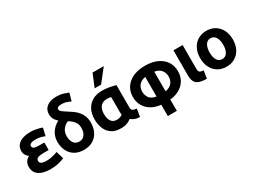

<svg xmlns="http://www.w3.org/2000/svg" viewBox="-60 -1629 3484 2630"><g transform="rotate(-30 1682.5 -313.5)"><path d="M283 -97Q180 -97 180 -152Q180 -181 200.5 -193Q221 -205 249 -208Q277 -211 299 -211H381V-330H302Q285 -330 260 -332Q235 -334 216 -344Q197 -354 197 -378Q197 -401 218 -412Q239 -423 269 -426Q287 -427 307 -426Q347 -425 380 -416Q413 -407 439 -396L467 -516Q451 -524 422 -532Q393 -540 357.5 -545.5Q322 -551 286 -551Q186 -551 123.5 -515.5Q61 -480 50 -409Q47 -385 50 -363Q55 -335 70.5 -313Q86 -291 108 -276Q70 -256 49.5 -224Q29 -192 29 -146Q29 -79 64 -40.5Q99 -2 155 14Q211 30 273 30Q353 30 412.5 14Q472 -2 497 -15L461 -134Q447 -127 419 -118.5Q391 -110 355.5 -103.5Q320 -97 283 -97Z M807 -421Q834 -404 860.5 -382Q887 -360 904 -327.5Q921 -295 921 -248Q921 -184 891 -142.5Q861 -101 805 -101Q745 -101 717 -144.5Q689 -188 689 -251Q689 -311 721 -356Q753 -401 807 -421ZM698 -494Q628 -460 584 -395.5Q540 -331 540 -246Q540 -166 571 -103.5Q602 -41 661.5 -5.5Q721 30 805 30Q893 30 952 -8Q1011 -46 1040.5 -108.5Q1070 -171 1070 -245Q1070 -306 1053 -350.5Q1036 -395 1007.5 -428.5Q979 -462 943 -488Q907 -514 868 -538Q819 -569 795.5 -588Q772 -607 772 -628Q772 -658 813 -665Q827 -667 841.5 -667.5Q856 -668 872 -666Q908 -663 937 -651Q966 -639 986 -630L1021 -751Q987 -765 942 -779Q897 -793 835 -793Q750 -793 695.5 -758Q641 -723 631 -661Q629 -647 628.5 -633Q628 -619 630 -605Q635 -572 652.5 -545Q670 -518 698 -494Z M1556 -26Q1569 -9 1607.5 7.5Q1646 24 1692 21L1711 -98Q1668 -103 1649 -115Q1630 -127 1630 -167V-516Q1593 -528 1534.5 -539Q1476 -550 1417 -550Q1330 -550 1267 -514.5Q1204 -479 1169.5 -414Q1135 -349 1135 -260Q1135 -174 1163.5 -109Q1192 -44 1248.5 -8Q1305 28 1388 28Q1454 28 1492.5 11Q1531 -6 1556 -26ZM1485 -181Q1485 -167 1486.5 -153.5Q1488 -140 1489 -128Q1476 -120 1453 -111Q1430 -102 1400 -102Q1338 -102 1310.5 -146Q1283 -190 1283 -258Q1283 -335 1319 -377Q1355 -419 1420 -419Q1441 -419 1460 -416Q1479 -413 1485 -411ZM1451 -628 1610 -829H1432L1349 -628Z M2099 -552Q1989 -552 1909 -515.5Q1829 -479 1786 -414Q1743 -349 1743 -262Q1743 -184 1777 -123Q1811 -62 1875 -24Q1939 14 2027 23V202H2170V23Q2303 8 2379 -68Q2455 -144 2455 -262Q2455 -349 2412 -414Q2369 -479 2289 -515.5Q2209 -552 2099 -552ZM2308 -262Q2308 -201 2273.5 -159.5Q2239 -118 2170 -107V-417Q2238 -407 2273 -364.5Q2308 -322 2308 -262ZM1890 -262Q1890 -322 1925 -364Q1960 -406 2027 -416V-107Q1956 -118 1923 -159Q1890 -200 1890 -262Z M2766 -93Q2722 -98 2705.5 -110Q2689 -122 2689 -155V-539H2544V-173V-145Q2544 -84 2562 -46Q2580 -8 2624 9Q2668 26 2746 27Z M3324 -263Q3324 -347 3291.5 -411Q3259 -475 3201 -510.5Q3143 -546 3065 -546Q2989 -546 2930.5 -510.5Q2872 -475 2839.5 -411Q2807 -347 2807 -263Q2807 -179 2839 -115Q2871 -51 2929.5 -15.5Q2988 20 3065 20Q3143 20 3201.5 -15.5Q3260 -51 3292 -115Q3324 -179 3324 -263ZM3173 -264Q3173 -188 3145 -144Q3117 -100 3065 -100Q3013 -100 2985.5 -144Q2958 -188 2958 -264Q2958 -339 2985.5 -384Q3013 -429 3065 -429Q3117 -429 3145 -384.5Q3173 -340 3173 -264Z"/></g></svg>

Font: Repo Bold
Style: Bold
Weight: 700
Designer: Stefan Peev
Foundry: Context Ltd
Version: Version 1.502